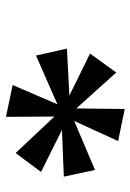

<svg xmlns="http://www.w3.org/2000/svg" viewBox="85 -890 447 658"><g transform="rotate(90 309.0 -561.5)"><path d="M164.1 -646 229 -735.8 352.1 -599.1 354 -765.1 463.9 -742.2 395 -591.8 563 -663.1 585.9 -556.2 425.8 -549.8 569.8 -478 504.9 -391.1 379.9 -523.9 380.9 -357.9 272 -380.9 337.9 -534.2 170.9 -460.9 147 -566.9 308.1 -575.2Z"/></g></svg>

Font: Droid Serif
Style: Bold Italic
Weight: 700
Italic angle: -12°
Designer: Monotype Design team
Foundry: Monotype Imaging Inc.
Version: Version 1.03